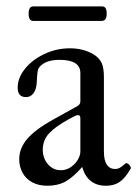

<svg xmlns="http://www.w3.org/2000/svg" viewBox="-20 -578 435 609"><path d="M394.5 -43Q377.4 -13.2 359.6 -1Q341.8 11.2 316.4 11.2Q257.8 11.2 240.7 -48.3Q211.4 -15.1 187.3 -2Q163.1 11.2 130.4 11.2Q102.1 11.2 81.8 0Q61.5 -11.2 51.3 -30.5Q41 -49.8 41 -72.8Q41 -107.9 66.4 -137.5Q91.8 -167 146 -197.3L225.1 -241.2Q234.9 -246.6 234.9 -256.8V-346.2Q234.9 -388.2 168.9 -388.2Q122.6 -388.2 104 -363.8Q100.6 -359.9 99.1 -350.1Q97.7 -340.3 96.7 -318.4Q95.7 -294.9 86.4 -282.5Q77.1 -270 63 -270Q49.3 -270 42.7 -277.3Q36.1 -284.7 36.1 -300.3Q36.1 -331.1 59.3 -359.9Q82.5 -388.7 120.8 -406.7Q159.2 -424.8 201.7 -424.8Q244.6 -424.8 277.3 -405.3Q294.4 -394.5 302 -379.2Q309.6 -363.8 309.6 -332.5V-97.2Q309.6 -69.3 318.8 -55.7Q328.1 -42 344.7 -42Q353 -42 360.1 -45.9Q367.2 -49.8 377.4 -59.1Q380.4 -62 385.3 -59.1Q390.1 -56.2 393.1 -51Q396 -45.9 394.5 -43ZM234.9 -202.1Q234.9 -212.9 228 -212.9Q223.6 -212.9 217.8 -210.2Q211.9 -207.5 198.7 -200.2Q155.3 -176.3 135.5 -154.8Q115.7 -133.3 115.7 -103Q115.7 -76.2 132.1 -57.1Q148.4 -38.1 172.9 -38.1Q189.9 -38.1 204.1 -47.6Q218.3 -57.1 226.6 -71Q234.9 -85 234.9 -97.2ZM85 -511.7Q70.8 -511.7 70.8 -534.7Q70.8 -557.6 85 -557.6H304.7Q318.4 -557.6 318.4 -534.7Q318.4 -511.7 302.7 -511.7Z"/></svg>

Font: JuniusX
Style: Regular
Weight: 400
Designer: Peter S. Baker
Foundry: Briery Creek Software
Version: Version 1.004